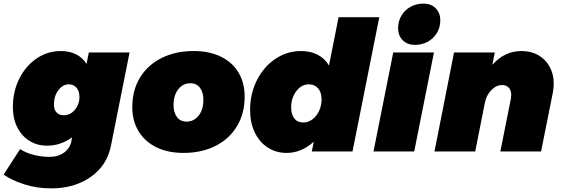

<svg xmlns="http://www.w3.org/2000/svg" viewBox="-54 -837 3105 1061"><path d="M-34 128 57 -13Q89 8 133 19Q177 30 218 30Q268 30 301 5.5Q334 -19 341 -60L344 -78Q281 -32 206 -32Q151 -32 108 -59Q65 -86 41 -134.5Q17 -183 17 -245Q17 -331 52.5 -402Q88 -473 148.5 -514Q209 -555 282 -555Q330 -555 366 -537Q402 -519 424 -484L437 -547H662L560 -36Q539 76 448.5 140Q358 204 229 204Q149 204 81 182Q13 160 -34 128ZM385 -301Q385 -333 369 -352Q353 -371 327 -371Q293 -371 268.5 -338.5Q244 -306 244 -260Q244 -231 258.5 -215.5Q273 -200 299 -200Q334 -200 359.5 -230Q385 -260 385 -301Z M1298 -302Q1298 -210 1255.5 -139.5Q1213 -69 1136.5 -30.5Q1060 8 960 8Q873 8 809.5 -23.5Q746 -55 711.5 -112Q677 -169 677 -246Q677 -338 719.5 -408Q762 -478 839 -516.5Q916 -555 1016 -555Q1103 -555 1166.5 -524Q1230 -493 1264 -436Q1298 -379 1298 -302ZM905 -257Q905 -215 924 -190Q943 -165 977 -165Q1018 -165 1044 -198.5Q1070 -232 1070 -285Q1070 -327 1051 -352Q1032 -377 998 -377Q957 -377 931 -343.5Q905 -310 905 -257Z M1328 -229Q1328 -319 1365.5 -393.5Q1403 -468 1467.5 -511.5Q1532 -555 1610 -555Q1662 -555 1701.5 -534.5Q1741 -514 1764 -475L1817 -742H2042L1894 0H1669L1680 -54Q1612 8 1530 8Q1471 8 1425 -22Q1379 -52 1353.5 -106Q1328 -160 1328 -229ZM1723 -288Q1723 -326 1704 -348.5Q1685 -371 1653 -371Q1612 -371 1583.5 -333.5Q1555 -296 1555 -244Q1555 -204 1572.5 -182Q1590 -160 1622 -160Q1649 -160 1672.5 -177.5Q1696 -195 1709.5 -224.5Q1723 -254 1723 -288Z M2379 -724Q2379 -686 2360.5 -655Q2342 -624 2310 -606.5Q2278 -589 2240 -589Q2197 -589 2171.5 -614.5Q2146 -640 2146 -682Q2146 -720 2164.5 -751Q2183 -782 2215 -799.5Q2247 -817 2285 -817Q2328 -817 2353.5 -791.5Q2379 -766 2379 -724ZM2344 -547 2235 0H2010L2119 -547Z M3006 -375Q3006 -353 3001 -325L2936 0H2711L2769 -291Q2771 -305 2771 -312Q2771 -338 2757.5 -352.5Q2744 -367 2720 -367Q2688 -367 2660.5 -338.5Q2633 -310 2625 -267L2572 0H2347L2455 -547H2680L2667 -479Q2734 -555 2828 -555Q2881 -555 2921 -532Q2961 -509 2983.5 -468Q3006 -427 3006 -375Z"/></svg>

Font: TypoPRO Montserrat
Style: Italic
Weight: 900
Italic angle: -11.3°
Designer: Julieta Ulanovsky
Foundry: Julieta Ulanovsky
Version: Version 6.001